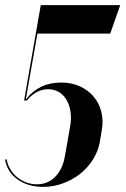

<svg xmlns="http://www.w3.org/2000/svg" viewBox="-45 -719 493 749"><path d="M-19 -98Q-16 -78 -5.5 -60Q5 -42 21 -28.5Q37 -15 57 -7.5Q77 0 99 0Q141 0 170 -29Q199 -58 208 -109L229 -228Q234 -258 230 -284Q226 -310 214.5 -329.5Q203 -349 184.5 -360Q166 -371 143 -371Q96 -371 60 -327H49L114 -699H424L385 -588H101L56 -333H58Q81 -364 115.5 -380.5Q150 -397 194 -397Q234 -397 266 -382.5Q298 -368 319.5 -343Q341 -318 350 -284Q359 -250 352 -211L344 -163Q337 -127 316.5 -95Q296 -63 266.5 -40Q237 -17 200 -3.5Q163 10 124 10Q64 10 23.5 -19Q-17 -48 -25 -96Z"/></svg>

Font: Moniqa Black Ita Display
Style: Italic
Weight: 900
Italic angle: -10°
Designer: Rajesh Rajput
Foundry: Rajesh Rajput
Version: Version 1.000